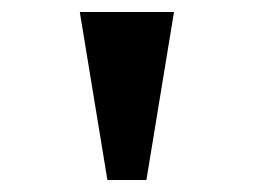

<svg xmlns="http://www.w3.org/2000/svg" viewBox="-20 -734 423 320"><path d="M159 -434H224L270 -714H113Z"/></svg>

Font: Noto Serif Devanagari Condensed ExtraBold
Style: Regular
Weight: 800
Width: 3
Designer: Universal Thirst, Indian Type Foundry and the Monotype Design Team
Foundry: Monotype Imaging Inc.
Version: Version 2.004